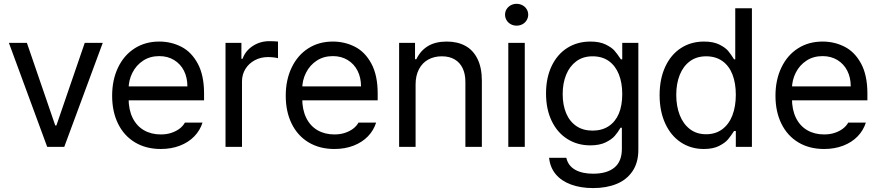

<svg xmlns="http://www.w3.org/2000/svg" viewBox="-20 -749 4485 979"><path d="M307.6 0H220.7L25.4 -530.3H117.2L261.7 -109.4H267.6L412.1 -530.3H503.9Z M551.8 -260.7Q551.8 -341.8 582 -404.8Q612.3 -467.8 666.5 -502.4Q720.7 -537.1 792 -537.1Q852.5 -537.1 904.3 -510.7Q956.1 -484.4 988.3 -424.8Q1020.5 -365.2 1020.5 -272.5V-237.3H610.4V-308.6H935.5Q935.5 -353.5 918 -388.2Q900.4 -422.9 867.7 -442.9Q835 -462.9 792 -462.9Q745.1 -462.9 710 -439.9Q674.8 -417 655.3 -378.4Q635.7 -339.8 635.7 -295.9V-248Q635.7 -189.5 656.2 -147.9Q676.8 -106.4 713.9 -85Q751 -63.5 799.8 -63.5Q830.1 -63.5 854.5 -71.8Q878.9 -80.1 896 -93.3Q913.1 -106.4 922.9 -124H1012.7Q1000 -84 970.7 -53.7Q941.4 -23.4 897.5 -6.3Q853.5 10.7 799.8 10.7Q724.6 10.7 668.5 -22.9Q612.3 -56.6 582 -118.2Q551.8 -179.7 551.8 -260.7Z M1129.9 -530.3H1210.9V-449.2H1216.8Q1231.4 -490.2 1269 -514.6Q1306.6 -539.1 1353.5 -539.1Q1377.9 -539.1 1397.5 -537.1V-452.1Q1392.6 -454.1 1377 -456.1Q1361.3 -458 1346.7 -458Q1309.6 -458 1279.3 -441.9Q1249 -425.8 1231.4 -397.5Q1213.9 -369.1 1213.9 -334V0H1129.9Z M1437 -260.7Q1437 -341.8 1467.3 -404.8Q1497.6 -467.8 1551.8 -502.4Q1606 -537.1 1677.2 -537.1Q1737.8 -537.1 1789.6 -510.7Q1841.3 -484.4 1873.5 -424.8Q1905.8 -365.2 1905.8 -272.5V-237.3H1495.6V-308.6H1820.8Q1820.8 -353.5 1803.2 -388.2Q1785.6 -422.9 1752.9 -442.9Q1720.2 -462.9 1677.2 -462.9Q1630.4 -462.9 1595.2 -439.9Q1560.1 -417 1540.5 -378.4Q1521 -339.8 1521 -295.9V-248Q1521 -189.5 1541.5 -147.9Q1562 -106.4 1599.1 -85Q1636.2 -63.5 1685.1 -63.5Q1715.3 -63.5 1739.7 -71.8Q1764.2 -80.1 1781.2 -93.3Q1798.3 -106.4 1808.1 -124H1897.9Q1885.3 -84 1856 -53.7Q1826.7 -23.4 1782.7 -6.3Q1738.8 10.7 1685.1 10.7Q1609.9 10.7 1553.7 -22.9Q1497.6 -56.6 1467.3 -118.2Q1437 -179.7 1437 -260.7Z M2099.1 0H2015.1V-530.3H2096.2V-447.3H2103Q2123.5 -490.2 2161.6 -513.7Q2199.7 -537.1 2258.3 -537.1Q2313 -537.1 2353 -515.1Q2393.1 -493.2 2415 -448.2Q2437 -403.3 2437 -336.9V0H2353V-331.1Q2353 -372.1 2338.9 -401.4Q2324.7 -430.7 2297.9 -446.3Q2271 -461.9 2232.9 -461.9Q2193.8 -461.9 2163.6 -445.3Q2133.3 -428.7 2116.2 -396Q2099.1 -363.3 2099.1 -318.4Z M2571.8 -530.3H2655.8V0H2571.8ZM2555.2 -673.8Q2555.2 -689.5 2563 -702.1Q2570.8 -714.8 2584.5 -722.2Q2598.1 -729.5 2613.8 -729.5Q2630.4 -729.5 2644 -722.2Q2657.7 -714.8 2665.5 -702.1Q2673.3 -689.5 2673.3 -673.8Q2673.3 -659.2 2665.5 -646Q2657.7 -632.8 2644 -625.5Q2630.4 -618.2 2613.8 -618.2Q2598.1 -618.2 2584.5 -625.5Q2570.8 -632.8 2563 -646Q2555.2 -659.2 2555.2 -673.8Z M2779.8 55.7H2867.7Q2876.5 95.7 2912.1 116.2Q2947.8 136.7 3004.4 136.7Q3074.7 136.7 3112.8 105.5Q3150.9 74.2 3150.9 9.8V-97.7H3144Q3130.4 -74.2 3114.7 -56.2Q3099.1 -38.1 3067.9 -22.9Q3036.6 -7.8 2989.7 -7.8Q2925.3 -7.8 2874 -39.6Q2822.8 -71.3 2793.5 -131.3Q2764.2 -191.4 2764.2 -272.5Q2764.2 -352.5 2793 -412.6Q2821.8 -472.7 2873 -504.9Q2924.3 -537.1 2990.7 -537.1Q3037.6 -537.1 3068.4 -522Q3099.1 -506.8 3112.8 -491.2Q3126.5 -475.6 3146 -446.3H3152.8V-530.3H3234.9V14.6Q3234.9 80.1 3205.1 124Q3175.3 168 3123.5 189Q3071.8 210 3004.4 210Q2940.9 210 2891.6 191.9Q2842.3 173.8 2813.5 139.2Q2784.7 104.5 2779.8 55.7ZM3152.8 -269.5Q3152.8 -327.1 3135.3 -370.6Q3117.7 -414.1 3084 -438Q3050.3 -461.9 3001.5 -461.9Q2952.6 -461.9 2918.5 -436.5Q2884.3 -411.1 2866.7 -367.7Q2849.1 -324.2 2849.1 -269.5Q2849.1 -213.9 2866.7 -171.9Q2884.3 -129.9 2918.5 -106.4Q2952.6 -83 3001.5 -83Q3049.3 -83 3083.5 -105.5Q3117.7 -127.9 3135.3 -169.4Q3152.8 -210.9 3152.8 -269.5Z M3343.3 -263.7Q3343.3 -346.7 3372.1 -408.7Q3400.9 -470.7 3452.1 -503.9Q3503.4 -537.1 3569.8 -537.1Q3616.7 -537.1 3647.5 -522Q3678.2 -506.8 3692.9 -489.3Q3707.5 -471.7 3723.1 -446.3H3729V-707H3814V0H3731.9V-81.1H3723.1Q3706.5 -55.7 3691.9 -38.1Q3677.2 -20.5 3646.5 -4.9Q3615.7 10.7 3568.8 10.7Q3503.4 10.7 3452.1 -22.9Q3400.9 -56.6 3372.1 -119.1Q3343.3 -181.6 3343.3 -263.7ZM3731.9 -265.6Q3731.9 -325.2 3714.8 -369.1Q3697.8 -413.1 3663.6 -437.5Q3629.4 -461.9 3580.6 -461.9Q3531.7 -461.9 3497.6 -436.5Q3463.4 -411.1 3445.8 -366.7Q3428.2 -322.3 3428.2 -265.6Q3428.2 -208 3445.8 -162.6Q3463.4 -117.2 3497.6 -90.8Q3531.7 -64.5 3580.6 -64.5Q3628.4 -64.5 3662.6 -89.8Q3696.8 -115.2 3714.4 -160.6Q3731.9 -206.1 3731.9 -265.6Z M3934.1 -260.7Q3934.1 -341.8 3964.4 -404.8Q3994.6 -467.8 4048.8 -502.4Q4103 -537.1 4174.3 -537.1Q4234.9 -537.1 4286.6 -510.7Q4338.4 -484.4 4370.6 -424.8Q4402.8 -365.2 4402.8 -272.5V-237.3H3992.7V-308.6H4317.9Q4317.9 -353.5 4300.3 -388.2Q4282.7 -422.9 4250 -442.9Q4217.3 -462.9 4174.3 -462.9Q4127.4 -462.9 4092.3 -439.9Q4057.1 -417 4037.6 -378.4Q4018.1 -339.8 4018.1 -295.9V-248Q4018.1 -189.5 4038.6 -147.9Q4059.1 -106.4 4096.2 -85Q4133.3 -63.5 4182.1 -63.5Q4212.4 -63.5 4236.8 -71.8Q4261.2 -80.1 4278.3 -93.3Q4295.4 -106.4 4305.2 -124H4395Q4382.3 -84 4353 -53.7Q4323.7 -23.4 4279.8 -6.3Q4235.8 10.7 4182.1 10.7Q4106.9 10.7 4050.8 -22.9Q3994.6 -56.6 3964.4 -118.2Q3934.1 -179.7 3934.1 -260.7Z"/></svg>

Font: Pretendard Std Variable
Style: Regular
Weight: 400
Designer: Base glyphs from Inter by Rasmus Andersson; Hangeul glyphs from Noto Sans CJK(Source Han Sans) by Jang Soo-young and Kan
Foundry: Kil Hyung-jin
Version: Version 1.309;Glyphs 3.2 (3225)